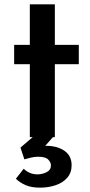

<svg xmlns="http://www.w3.org/2000/svg" viewBox="-20 -630 415 882"><path d="M117 -610H232V-424H342V-335H232V0H117V-335H45V-424H117ZM89 145Q99 156 115.5 163.5Q132 171 152 171Q174 171 194 161Q214 151 214 130Q214 116 201.5 103Q189 90 155 90Q139 90 122 94Q105 98 92 102L74 48L143 -11L231 -9L156 76L133 48Q144 44 157 42.5Q170 41 183 40Q238 38 273.5 61Q309 84 309 129Q309 164 288.5 187Q268 210 235 221Q202 232 164 232Q123 232 96.5 220Q70 208 53 191Z"/></svg>

Font: Reem Kufi Fun Medium
Style: Regular
Weight: 500
Designer: Khaled Hosny
Version: Version 1.005